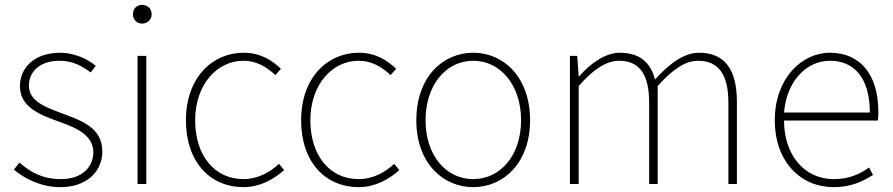

<svg xmlns="http://www.w3.org/2000/svg" viewBox="-20 -757 3676 790"><path d="M229 13C340 13 401 -55 401 -133C401 -236 310 -262 226 -294C163 -318 99 -342 99 -405C99 -457 138 -507 225 -507C280 -507 318 -485 353 -459L374 -486C336 -518 280 -540 228 -540C119 -540 62 -476 62 -403C62 -312 152 -282 232 -253C294 -231 364 -200 364 -131C364 -71 319 -20 231 -20C153 -20 104 -50 60 -88L37 -59C84 -20 150 13 229 13Z M546 0H582V-527H546ZM565 -660C585 -660 604 -675 604 -698C604 -723 585 -737 565 -737C544 -737 527 -723 527 -698C527 -675 544 -660 565 -660Z M981 13C1049 13 1105 -18 1149 -57L1128 -83C1091 -48 1040 -20 982 -20C862 -20 783 -118 783 -262C783 -407 871 -507 982 -507C1036 -507 1078 -481 1113 -448L1136 -474C1101 -507 1054 -540 982 -540C855 -540 745 -439 745 -262C745 -88 847 13 981 13Z M1455 13C1523 13 1579 -18 1623 -57L1602 -83C1565 -48 1514 -20 1456 -20C1336 -20 1257 -118 1257 -262C1257 -407 1345 -507 1456 -507C1510 -507 1552 -481 1587 -448L1610 -474C1575 -507 1528 -540 1456 -540C1329 -540 1219 -439 1219 -262C1219 -88 1321 13 1455 13Z M1927 13C2053 13 2161 -88 2161 -262C2161 -439 2053 -540 1927 -540C1801 -540 1693 -439 1693 -262C1693 -88 1801 13 1927 13ZM1927 -20C1815 -20 1731 -118 1731 -262C1731 -407 1815 -507 1927 -507C2039 -507 2124 -407 2124 -262C2124 -118 2039 -20 1927 -20Z M2325 0H2361V-403C2421 -472 2476 -507 2527 -507C2612 -507 2651 -450 2651 -334V0H2686V-403C2748 -472 2800 -507 2852 -507C2937 -507 2977 -450 2977 -334V0H3012V-339C3012 -475 2959 -540 2856 -540C2796 -540 2737 -498 2675 -430C2658 -496 2616 -540 2530 -540C2472 -540 2411 -498 2363 -443H2361L2355 -527H2325Z M3409 13C3487 13 3532 -13 3572 -37L3556 -68C3516 -39 3471 -20 3411 -20C3287 -20 3206 -122 3206 -261H3592C3594 -274 3594 -286 3594 -297C3594 -453 3517 -540 3395 -540C3278 -540 3168 -434 3168 -262C3168 -90 3276 13 3409 13ZM3206 -294C3217 -427 3301 -507 3395 -507C3494 -507 3559 -437 3559 -294Z"/></svg>

Font: Source Han Sans CN ExtraLight
Style: Regular
Weight: 250
Designer: Ryoko NISHIZUKA (kana & ideographs); Paul D. Hunt (Latin, Greek & Cyrillic); Wenlong ZHANG (bopomofo); Sandoll Communica
Foundry: Adobe Systems Incorporated
Version: Version 1.004;PS 1.004;hotconv 16.6.51;makeotf.lib2.5.65220